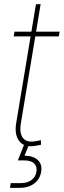

<svg xmlns="http://www.w3.org/2000/svg" viewBox="-20 -694 305 918"><path d="M265.1 -542.5 261.2 -520H45.4L49.3 -542.5ZM151.9 -673.8H174.3L79.6 -103.5Q71.8 -54.2 91.8 -32Q111.8 -9.8 155.8 -20Q160.2 -20.5 165.3 -21.7Q170.4 -22.9 175.3 -23.9L176.3 -2Q170.9 -1 165.8 0.2Q160.6 1.5 155.3 2Q99.6 13.7 74 -17.1Q48.3 -47.9 57.1 -103.5ZM27.8 204.1 31.2 181.6H79.1Q110.4 181.6 130.1 167.2Q149.9 152.8 154.3 127.4Q158.2 102.5 143.3 87.6Q128.4 72.8 93.8 72.8H65.4L98.1 -9.3H115.2L117.7 0L97.2 50.3Q140.6 51.3 161.6 71.8Q182.6 92.3 176.8 127.4Q170.9 162.6 143.6 183.3Q116.2 204.1 75.7 204.1Z"/></svg>

Font: Inter 16pt Thin
Style: Italic
Weight: 250
Italic angle: -9.3988°
Version: Version 4.001;git-66647c0bb